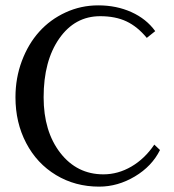

<svg xmlns="http://www.w3.org/2000/svg" viewBox="-20 -678 644 709"><path d="M549.8 -144 570.8 -124Q541 -64 478 -26.4Q415 11.2 346.2 11.2Q257.8 11.2 187 -31.5Q116.2 -74.2 76.7 -149.7Q37.1 -225.1 37.1 -318.8Q37.1 -390.1 60.8 -453.1Q84.5 -516.1 125 -561Q165.5 -606 222.2 -632.1Q278.8 -658.2 342.8 -658.2Q410.2 -658.2 465.3 -633.3Q520.5 -608.4 553.2 -563L522 -538.1Q487.3 -580.1 446.8 -599.1Q406.2 -618.2 350.1 -618.2Q256.3 -618.2 198.7 -535.6Q141.1 -453.1 141.1 -318.8Q141.1 -192.9 202.6 -113.5Q264.2 -34.2 361.8 -34.2Q416 -34.2 465.3 -63Q514.6 -91.8 549.8 -144Z"/></svg>

Font: Common Serif Medium
Style: Regular
Weight: 500
Designer: Philipp H. Poll, Khaled Hosny
Foundry: Stefan Peev, Context Ltd.
Version: Version 1.026